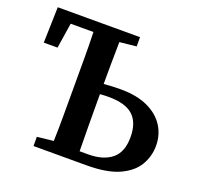

<svg xmlns="http://www.w3.org/2000/svg" viewBox="-118 -792 948 919"><g transform="rotate(20 356.5 -332.0)"><path d="M357 -310Q357 -246 357.5 -181.5Q358 -117 359 -52H402Q479 -52 522 -87Q565 -122 565 -198Q565 -272 526 -308Q487 -344 401 -344Q390 -344 379 -343.5Q368 -343 357 -342ZM20 -482 25 -664H444V-617L359 -608Q358 -553 357.5 -499Q357 -445 357 -394Q379 -396 400 -397Q421 -398 442 -398Q525 -398 581 -372Q637 -346 665.5 -301.5Q694 -257 694 -201Q694 -149 667.5 -103Q641 -57 579.5 -28.5Q518 0 412 0H143V-47L226 -56Q228 -118 228 -182Q228 -246 228 -310V-353Q228 -417 228 -482Q228 -547 226 -611H110L90 -482Z"/></g></svg>

Font: Source Serif 4 Semibold
Style: Regular
Weight: 600
Designer: Frank Grießhammer
Foundry: Adobe
Version: Version 4.005;hotconv 1.1.0;makeotfexe 2.6.0